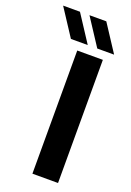

<svg xmlns="http://www.w3.org/2000/svg" viewBox="-234 -825 598 879"><g transform="rotate(20 64.5 -385.5)"><path d="M45.1 0V-600H169.9V0ZM128.1 -640 42.4 -771.1H124.4L210.1 -640ZM-0.3 -640 -86 -771.1H-3.9L81.7 -640Z"/></g></svg>

Font: Big Shoulders Display SC Thin
Style: Regular
Weight: 100
Designer: Patric King
Foundry: XO Type Co
Version: Version 2.002